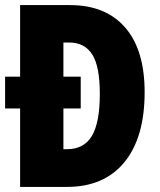

<svg xmlns="http://www.w3.org/2000/svg" viewBox="-20 -734 627 754"><path d="M255 -714Q395 -714 471.5 -626Q548 -538 548 -372Q548 -194 468.5 -97Q389 0 243 0H59V-308H0V-433H59V-714ZM252 -567H229V-433H297V-308H229V-148H242Q310 -148 341 -200.5Q372 -253 372 -365Q372 -474 342 -520.5Q312 -567 252 -567Z"/></svg>

Font: Noto Sans Kannada ExtraCondensed Black
Style: Regular
Weight: 900
Width: 2
Designer: Jelle Bosma - Monotype Design Team
Foundry: Monotype Imaging Inc.
Version: Version 2.005; ttfautohint (v1.8.4.7-5d5b)